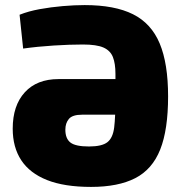

<svg xmlns="http://www.w3.org/2000/svg" viewBox="-20 -723 713 755"><path d="M338 12Q233 12 165 -15Q97 -42 63.5 -93Q30 -144 30 -217Q30 -308 77.5 -360Q125 -412 210 -412H567V-272H303Q265 -272 251 -255.5Q237 -239 237 -213Q237 -178 257 -162.5Q277 -147 330 -147Q381 -147 402.5 -164Q424 -181 429 -222Q434 -263 434 -336Q434 -392 434 -432.5Q434 -473 424 -498.5Q414 -524 387 -536Q360 -548 306 -548Q255 -548 191.5 -544Q128 -540 71 -532L57 -665Q92 -679 136 -687Q180 -695 226.5 -699Q273 -703 313 -703Q431 -703 503 -667Q575 -631 608 -552Q641 -473 641 -344Q641 -213 610 -135Q579 -57 512 -22.5Q445 12 338 12Z"/></svg>

Font: Exo 2 Black
Style: Regular
Weight: 900
Designer: Natanael Gama
Foundry: Natanael Gama
Version: Version 2.010